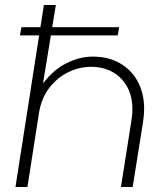

<svg xmlns="http://www.w3.org/2000/svg" viewBox="-20 -750 673 770"><path d="M60 -608 66 -641H458L452 -608ZM42 0 156 -730H204L153 -419L155 -418Q195 -471 247.5 -497Q300 -523 352 -523Q416 -523 462.5 -495.5Q509 -468 533.5 -421Q558 -374 558 -315Q558 -301 556.5 -284.5Q555 -268 553 -256L512 0H465L507 -266Q509 -277 510 -289Q511 -301 511 -312Q511 -362 491 -400Q471 -438 433.5 -460Q396 -482 345 -482Q298 -482 254 -460.5Q210 -439 178 -398Q146 -357 136 -295L90 0Z"/></svg>

Font: MuseoModerno ExtraLight
Style: Italic
Weight: 250
Italic angle: -9°
Designer: Pablo Cosgaya, Héctor Gatti, Marcela Romero, and the Authors of The MuseoModerno Project.
Foundry: Omnibus-Type Team
Version: Version 1.003